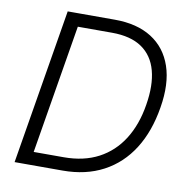

<svg xmlns="http://www.w3.org/2000/svg" viewBox="-81 -807 867 886"><g transform="rotate(10 352.5 -364.0)"><path d="M269.5 0H82.5L92.8 -61.5H264.6Q357.9 -61.5 426.8 -97.9Q495.6 -134.3 538.8 -202.6Q582 -271 597.2 -365.7Q612.8 -459.5 594.7 -526.9Q576.7 -594.2 524.2 -630.1Q471.7 -666 383.8 -666H190.4L200.7 -727.5H386.2Q490.7 -727.5 559.3 -684.1Q627.9 -640.6 655.5 -559.6Q683.1 -478.5 664.1 -365.2Q645.5 -250.5 593.8 -168.7Q542 -86.9 460.2 -43.5Q378.4 0 269.5 0ZM233.9 -727.5 113.3 0H44.9L165.5 -727.5Z"/></g></svg>

Font: Inter 20pt Light
Style: Italic
Weight: 300
Italic angle: -9.3988°
Version: Version 4.001;git-66647c0bb